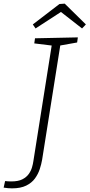

<svg xmlns="http://www.w3.org/2000/svg" viewBox="-78 -900 491 1053"><path d="M114 -690 349 -695 345 -667 244 -649 254 -660 153 -24Q149 0 140 27.5Q131 55 113.5 79Q96 103 65.5 118Q35 133 -12 133Q-33 133 -58 129L-50 93Q-42 94 -34 94.5Q-26 95 -16 95Q22 95 44.5 83.5Q67 72 79.5 54.5Q92 37 97.5 18Q103 -1 105 -16L207 -660L216 -649L110 -662ZM117 -744 102 -766 248 -878 277 -880 393 -766 372 -744 244 -844H271Z"/></svg>

Font: Bitter Thin Light
Style: Italic
Weight: 300
Italic angle: -9°
Version: Version 2.002